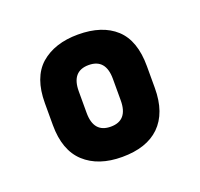

<svg xmlns="http://www.w3.org/2000/svg" viewBox="-70 -824 494 475"><g transform="rotate(-20 177.0 -587.0)"><path d="M79.1 -459Q43 -492.2 43 -558.6V-616.2Q43 -683.6 79.1 -715.8Q116.2 -748 177.7 -748Q241.2 -748 276.4 -715.8Q311.5 -683.6 311.5 -616.2V-558.6Q311.5 -493.2 276.4 -459Q242.2 -425.8 177.7 -425.8Q115.2 -425.8 79.1 -459ZM221.7 -558.6V-615.2Q221.7 -668 176.8 -668Q131.8 -668 131.8 -615.2V-558.6Q131.8 -505.9 176.8 -505.9Q221.7 -505.9 221.7 -558.6Z"/></g></svg>

Font: DINish
Style: Bold
Weight: 700
Designer: Bert Driehuis
Foundry: Playbeing
Version: Version 3.008; git-95204e4c-release